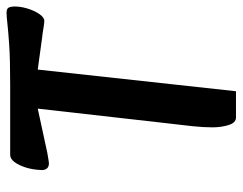

<svg xmlns="http://www.w3.org/2000/svg" viewBox="-97 -634 739 585"><g transform="rotate(-90 272.5 -341.5)"><path d="M207 8Q191 8 184 -14.5Q177 -37 177 -64Q177 -91 180.5 -124.5Q184 -158 191 -216L234 -596L100 -567Q88 -565 79.5 -563.5Q71 -562 67 -562Q56 -562 51 -569Q46 -576 47 -586Q48 -611 54.5 -632Q61 -653 71 -666.5Q81 -680 93 -680H308Q385 -680 428.5 -683Q472 -686 493.5 -688.5Q515 -691 526 -691Q536 -691 540 -687Q544 -683 545 -671Q546 -651 539.5 -629Q533 -607 522.5 -591.5Q512 -576 501 -576Q494 -576 480 -578.5Q466 -581 448 -583L353 -596L287 8Z"/></g></svg>

Font: Alkatra
Style: Regular
Weight: 400
Designer: Suman Bhandary
Version: Version 1.100;gftools[0.9.22]